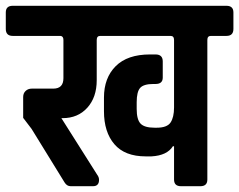

<svg xmlns="http://www.w3.org/2000/svg" viewBox="-113 -643 826 663"><path d="M488 -138H484Q464 -106 410 -103H390Q318 -103 282 -145Q246 -187 246 -259V-306Q246 -374 286.5 -414.5Q327 -455 405 -455H424Q449 -455 449 -431V-375Q449 -353 424 -353H417Q383 -353 371 -339.5Q359 -326 359 -290V-267Q359 -230 372.5 -216Q386 -202 421 -202H428Q464 -202 476 -220Q488 -238 488 -272V-505Q488 -519 476 -519H233Q221 -519 221 -505V-366Q221 -307 188.5 -271Q156 -235 103 -235H99L223 -39Q229 -31 229 -22Q229 0 208 0H131Q118 0 110 -13L-4 -198L-33 -236V-308Q-33 -321 -24.5 -329Q-16 -337 -3 -337H71Q106 -337 106 -373V-505Q106 -518 96 -519H-69Q-93 -519 -93 -543V-600Q-93 -623 -69 -623H669Q693 -623 693 -600V-543Q693 -519 669 -519H615Q603 -519 603 -505V-23Q603 0 579 0H512Q488 0 488 -23Z"/></svg>

Font: RajdhaniMono
Style: Bold
Weight: 700
Monospace: yes
Designer: Satya Rajpurohit, Jyotish Sonowal
Foundry: Indian Type Foundry
Version: Version 1.201;PS 1.0;hotconv 1.0.78;makeotf.lib2.5.61930; tt